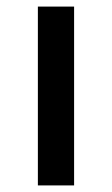

<svg xmlns="http://www.w3.org/2000/svg" viewBox="-20 -563 341 583"><path d="M95 0V-543H205V0Z"/></svg>

Font: Martel Sans DemiBold
Style: Regular
Weight: 600
Designer: Dan Reynolds and Mathieu Réguer
Foundry: Dan Reynolds and Mathieu Réguer
Version: Version 1.001;PS 001.001;hotconv 1.0.70;makeotf.lib2.5.58329